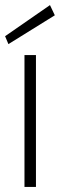

<svg xmlns="http://www.w3.org/2000/svg" viewBox="-24 -733 235 753"><path d="M72 0V-517H117V0ZM9 -560 -4 -591 172 -713 191 -673Z"/></svg>

Font: DM Sans 11pt ExtraLight
Style: Regular
Weight: 250
Version: Version 4.004;gftools[0.9.30]